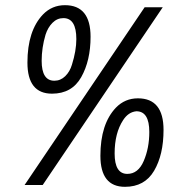

<svg xmlns="http://www.w3.org/2000/svg" viewBox="-20 -716 703 742"><path d="M609 -688 145 -1H75L539 -688ZM472 -44Q514 -44 535.5 -94Q557 -144 557 -206Q557 -286 507 -286Q476 -283 456 -252Q423 -202 423 -123Q423 -44 472 -44ZM513 -336Q612 -336 612 -214Q612 -118 575.5 -56Q539 6 463 6Q368 6 368 -114Q368 -237 428 -300Q463 -336 513 -336ZM225 -646Q201 -646 183 -628Q165 -610 156 -582Q141 -531 141 -481Q141 -404 190 -404Q214 -404 232 -421.5Q250 -439 258 -466Q275 -520 275 -565Q275 -646 225 -646ZM231 -696Q330 -696 330 -574Q330 -482 294 -418Q258 -354 181 -354Q86 -354 86 -474Q86 -597 146 -660Q181 -696 231 -696Z"/></svg>

Font: Gudea
Style: Italic
Weight: 400
Version: Version 1.002